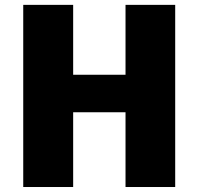

<svg xmlns="http://www.w3.org/2000/svg" viewBox="-20 -750 796 770"><path d="M73.2 0V-730.5H273.4V-450.2H483.4V-730.5H682.6V0H483.4V-299.8H273.4V0Z"/></svg>

Font: GenEi M Gothic v2 Black
Style: Regular
Weight: 900
Version: Version 2.0